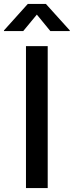

<svg xmlns="http://www.w3.org/2000/svg" viewBox="-55 -964 377 984"><path d="M189.5 -727.5V0H78.1V-727.5ZM64 -804.7H-34.7V-808.1L87.4 -943.8H180.2L302.7 -808.1V-804.7H203.1L133.8 -889.2Z"/></svg>

Font: Inter 17pt Medium
Style: Regular
Weight: 500
Version: Version 4.001;git-66647c0bb